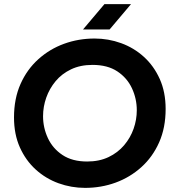

<svg xmlns="http://www.w3.org/2000/svg" viewBox="-20 -900 841 932"><path d="M393 12Q326 12 264 -10.5Q202 -33 153.5 -77Q105 -121 76.5 -184.5Q48 -248 48 -330Q48 -421 79.5 -492Q111 -563 166 -612.5Q221 -662 291 -687.5Q361 -713 439 -713Q506 -713 568 -690.5Q630 -668 678.5 -624Q727 -580 755.5 -516.5Q784 -453 784 -371Q784 -280 752.5 -209Q721 -138 666 -88.5Q611 -39 541 -13.5Q471 12 393 12ZM403 -116Q462 -116 507 -137.5Q552 -159 582.5 -195Q613 -231 628.5 -275Q644 -319 644 -365Q644 -421 620.5 -471.5Q597 -522 549.5 -553.5Q502 -585 429 -585Q370 -585 325 -563.5Q280 -542 250 -506Q220 -470 204.5 -426Q189 -382 189 -336Q189 -280 212.5 -229.5Q236 -179 283.5 -147.5Q331 -116 403 -116ZM383 -757 487 -880H616L512 -757Z"/></svg>

Font: MuseoModerno SemiBold
Style: Italic
Weight: 600
Italic angle: -9°
Designer: Pablo Cosgaya, Héctor Gatti, Marcela Romero, and the Authors of The MuseoModerno Project.
Foundry: Omnibus-Type Team
Version: Version 1.003